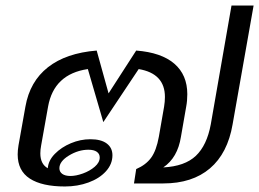

<svg xmlns="http://www.w3.org/2000/svg" viewBox="-20 -664 938 695"><path d="M898 -644 822 -214Q804 -109 740 -54.5Q676 0 571 0H465L473 -52Q508 -67 527 -93Q546 -119 555 -169L574 -278Q577 -296 577 -313Q577 -398 482 -414L354 -222L298 -414Q175 -396 154 -278L129 -138Q126 -122 126 -109Q126 -70 153 -55Q155 -83 178.5 -107Q202 -131 236.5 -145.5Q271 -160 307 -160Q346 -160 366.5 -144.5Q387 -129 387 -102Q387 -70 363.5 -44Q340 -18 300.5 -3.5Q261 11 215 11Q132 11 88 -17.5Q44 -46 44 -105Q44 -120 47 -138L72 -278Q88 -369 153.5 -420.5Q219 -472 330 -481L373 -326L473 -481Q564 -474 611 -433.5Q658 -393 658 -323Q658 -299 654 -278L635 -169Q623 -93 571 -58Q649 -62 689 -100Q729 -138 743 -214L818 -644ZM195 -55Q195 -42 205.5 -34.5Q216 -27 235 -27Q255 -27 280 -36Q305 -45 323 -60.5Q341 -76 341 -94Q341 -107 330.5 -114.5Q320 -122 300 -122Q264 -122 229.5 -101Q195 -80 195 -55Z"/></svg>

Font: KoHo Medium
Style: Italic
Weight: 500
Italic angle: -10°
Designer: Cadson Demak & Katatrad Team
Foundry: Cadson Demak Co.,Ltd.
Version: Version 1.000